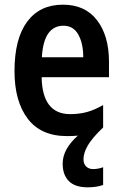

<svg xmlns="http://www.w3.org/2000/svg" viewBox="-20 -572 525 821"><path d="M337 109Q337 129 348.5 140Q360 151 378 151Q390 151 402 148.5Q414 146 421 143V219Q392 229 355 229Q301 229 274.5 202.5Q248 176 248 128Q248 95 265.5 64.5Q283 34 313 8Q291 10 267 10Q155 10 98.5 -64.5Q42 -139 42 -268Q42 -406 96 -479Q150 -552 249 -552Q344 -552 395 -485.5Q446 -419 446 -308V-242H158Q161 -84 280 -84Q319 -84 352 -93Q385 -102 421 -123V-27Q374 18 355.5 50Q337 82 337 109ZM251 -462Q210 -462 186.5 -429Q163 -396 159 -327H336Q336 -386 315 -424Q294 -462 251 -462Z"/></svg>

Font: Noto Sans Georgian Condensed SemiBold
Style: Regular
Weight: 600
Width: 3
Designer: Monotype Design Team, Akaki Razmadze
Foundry: Google LLC
Version: Version 2.005; ttfautohint (v1.8.4.7-5d5b)